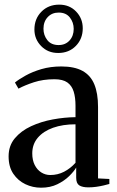

<svg xmlns="http://www.w3.org/2000/svg" viewBox="-20 -820 517 848"><path d="M161.5 9Q124.5 9 92 -6.5Q59.5 -22 38.8 -52.5Q18 -83 18 -129.5Q18 -176.5 45.5 -209.2Q73 -242 117.2 -262.5Q161.5 -283 213.2 -292.5Q265 -302 313.5 -302.5V-353Q313.5 -389 305.5 -415.2Q297.5 -441.5 277.5 -455.8Q257.5 -470 220.5 -470Q170.5 -470 130 -456.8Q89.5 -443.5 61.5 -428.5L46 -455.5Q63 -469.5 93 -486.2Q123 -503 163 -514.8Q203 -526.5 251 -526.5Q308.5 -526.5 344.2 -507Q380 -487.5 396.5 -447.8Q413 -408 413 -347.5V-32L463 -29.5V-7.5Q452.5 -4.5 437.8 -1Q423 2.5 405.8 5Q388.5 7.5 370.5 7.5Q344 7.5 330.2 -1.2Q316.5 -10 316.5 -35V-80Q307 -63.5 285.8 -42.5Q264.5 -21.5 233.2 -6.2Q202 9 161.5 9ZM202 -47Q235 -47 263 -61.5Q291 -76 313.5 -101V-271Q257.5 -271 214.5 -255.8Q171.5 -240.5 147 -211.8Q122.5 -183 122.5 -142.5Q122.5 -113 133.2 -91.5Q144 -70 162.2 -58.5Q180.5 -47 202 -47ZM237 -586Q191.5 -586 161.8 -616.5Q132 -647 132 -689.5Q132 -737 162.8 -768.2Q193.5 -799.5 241.5 -799.5Q287 -799.5 316.2 -769Q345.5 -738.5 345.5 -695Q345.5 -648.5 315 -617.2Q284.5 -586 237 -586ZM239 -621Q268.5 -621 287 -641Q305.5 -661 305.5 -692.5Q305.5 -721 288.5 -742.8Q271.5 -764.5 239 -764.5Q209.5 -764.5 190.8 -744.5Q172 -724.5 172 -693Q172 -664.5 189 -642.8Q206 -621 239 -621Z"/></svg>

Font: Merriweather 120pt
Style: Regular
Weight: 400
Version: Version 2.100